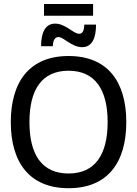

<svg xmlns="http://www.w3.org/2000/svg" viewBox="-20 -947 698 978"><path d="M454.2 -866.7V-926.7H204.2V-866.7ZM249.2 -711.7C249.2 -741.7 260.8 -758.3 277.5 -758.3C305.8 -758.3 344.2 -706.7 398.3 -706.7C450 -706.7 469.2 -755 469.2 -821.7H409.2C409.2 -788.3 398.3 -775 383.3 -775C353.3 -775 314.2 -826.7 260.8 -826.7C208.3 -826.7 189.2 -776.7 189.2 -711.7ZM329.2 11.7C528.3 11.7 623.3 -119.2 623.3 -325C623.3 -530.8 528.3 -661.7 329.2 -661.7C130.8 -661.7 35 -530.8 35 -325C35 -119.2 130.8 11.7 329.2 11.7ZM329.2 -63.3C193.3 -63.3 130 -159.2 130 -325C130 -490.8 193.3 -586.7 329.2 -586.7C464.2 -586.7 528.3 -490.8 528.3 -325C528.3 -159.2 464.2 -63.3 329.2 -63.3Z"/></svg>

Font: Familjen Grotesk
Style: Regular
Weight: 400
Designer: Anders Wikstroem, Jonas Baeckman, Matilda Gysing, Kristian Moeller
Foundry: Familjen STHLM AB
Version: Version 2.000